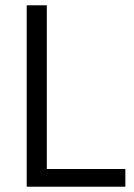

<svg xmlns="http://www.w3.org/2000/svg" viewBox="-20 -706 506 726"><path d="M81 0V-686H157V-67H454V0Z"/></svg>

Font: Archivo SemiCondensed Light
Style: Regular
Weight: 300
Width: 4
Designer: Hector Gatti
Foundry: Omnibus-Type
Version: Version 2.001